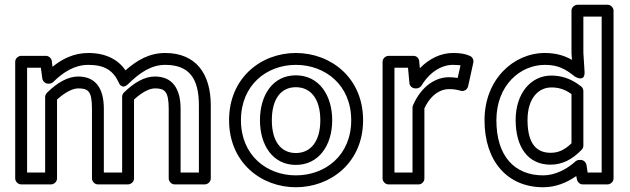

<svg xmlns="http://www.w3.org/2000/svg" viewBox="-20 -751 2653 808"><path d="M94 -25V-466H152L158 -421C160 -408 171 -399 182 -399H187C194 -399 200 -402 204 -406C247 -448 294 -478 352 -478C423 -478 457 -452 479 -405C479 -405 491 -370 519 -397C569 -446 617 -478 675 -478C774 -478 817 -424 817 -308V-25H740V-293C740 -380 704 -429 632 -429C588 -429 545 -404 501 -361C496 -356 494 -349 494 -343V-25H417V-293C417 -380 382 -429 309 -429C266 -429 222 -404 178 -361C173 -356 170 -349 170 -343V-25ZM44 0C44 11 54 25 69 25H195C206 25 220 15 220 0V-332C256 -365 288 -379 309 -379C351 -379 367 -368 367 -293V0C367 11 377 25 392 25H519C530 25 544 15 544 0V-332C580 -365 610 -379 632 -379C672 -379 690 -368 690 -293V0C690 11 700 25 715 25H842C853 25 867 15 867 0V-308C867 -440 805 -528 675 -528C608 -528 556 -497 508 -455C477 -501 424 -528 352 -528C292 -528 243 -504 201 -470L198 -494C197 -505 186 -516 173 -516H69C58 -516 44 -506 44 -491Z M994 -245C994 -394 1103 -478 1225 -478C1348 -478 1458 -394 1458 -245C1458 -97 1349 -13 1225 -13C1103 -13 994 -97 994 -245ZM944 -245C944 -67 1079 37 1225 37C1372 37 1508 -67 1508 -245C1508 -424 1372 -528 1225 -528C1079 -528 944 -424 944 -245ZM1074 -245C1074 -140 1128 -57 1225 -57C1322 -57 1378 -140 1378 -245C1378 -351 1322 -434 1225 -434C1128 -434 1074 -351 1074 -245ZM1124 -245C1124 -337 1164 -384 1225 -384C1286 -384 1328 -337 1328 -245C1328 -154 1286 -107 1225 -107C1164 -107 1124 -154 1124 -245Z M1640 -25V-466H1697L1703 -401C1704 -388 1716 -379 1728 -379H1733C1742 -379 1750 -385 1754 -391C1789 -449 1839 -478 1886 -478C1900 -478 1911 -477 1918 -476L1906 -423C1893 -425 1883 -426 1869 -426C1815 -426 1755 -391 1719 -310C1718 -307 1716 -303 1716 -300V-25ZM1590 0C1590 11 1600 25 1615 25H1742C1753 25 1766 15 1766 0V-295C1796 -358 1838 -376 1869 -376C1890 -376 1901 -374 1919 -369C1934 -365 1947 -375 1950 -388L1972 -488C1974 -498 1969 -511 1957 -516C1937 -525 1915 -528 1886 -528C1836 -528 1787 -505 1747 -464L1744 -494C1743 -506 1733 -516 1720 -516H1615C1604 -516 1590 -506 1590 -491Z M2069 -245C2069 -393 2170 -478 2273 -478C2328 -478 2359 -461 2399 -429C2399 -429 2443 -401 2440 -450L2435 -529V-681H2512V-25H2453L2448 -57C2446 -69 2435 -78 2424 -78H2419C2413 -78 2407 -76 2402 -72C2366 -39 2316 -13 2266 -13C2146 -13 2069 -93 2069 -245ZM2019 -245C2019 -73 2115 37 2266 37C2318 37 2365 18 2405 -10L2408 4C2410 15 2420 25 2432 25H2537C2548 25 2562 15 2562 0V-706C2562 -717 2552 -731 2537 -731H2410C2399 -731 2385 -721 2385 -706V-528V-527L2387 -499C2356 -517 2319 -528 2273 -528C2141 -528 2019 -417 2019 -245ZM2150 -246C2150 -133 2201 -58 2297 -58C2346 -58 2389 -80 2428 -121C2433 -126 2435 -133 2435 -138V-367C2435 -375 2432 -382 2426 -387C2385 -420 2342 -433 2300 -433C2214 -433 2150 -358 2150 -246ZM2200 -246C2200 -340 2248 -383 2300 -383C2328 -383 2355 -377 2385 -355V-148C2355 -119 2329 -108 2297 -108C2237 -108 2200 -147 2200 -246Z"/></svg>

Font: Falling Sky
Style: ExtOu
Weight: 400
Designer: Paul D. Hunt
Foundry: Adobe Systems Incorporated
Version: Version 1.02